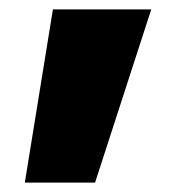

<svg xmlns="http://www.w3.org/2000/svg" viewBox="-20 -220 376 410"><path d="M33 170 93 -200H303L183 170Z"/></svg>

Font: M PLUS 2 Black
Style: Regular
Weight: 900
Designer: Coji Morishita
Foundry: UNDERFOREST DESIGN
Version: Version 1.001